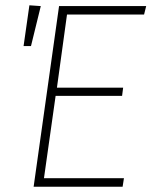

<svg xmlns="http://www.w3.org/2000/svg" viewBox="-20 -705 572 725"><path d="M91 -685 134 -682 97 -531H69ZM532 -682 524 -650H233L195 -374H445L441 -343H190L146 -32H448L443 0H107L203 -682Z"/></svg>

Font: Fira Sans UltraLight
Style: Italic
Weight: 200
Italic angle: -8°
Designer: Carrois Corporate & Edenspiekermann AG
Foundry: Carrois Corporate GbR & Edenspiekermann AG
Version: Version 4.203;PS 004.203;hotconv 1.0.88;makeotf.lib2.5.64775